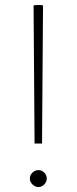

<svg xmlns="http://www.w3.org/2000/svg" viewBox="-20 -740 308 772"><path d="M119 -163H149L153 -718Q147 -720 134 -720Q121 -720 115 -718ZM100 -22Q100 -36 110.5 -46Q121 -56 134 -56Q148 -56 158 -46Q168 -36 168 -22Q168 -9 158 1.5Q148 12 134 12Q121 12 110.5 1.5Q100 -9 100 -22Z"/></svg>

Font: Arima Madurai Thin
Style: Regular
Weight: 250
Designer: Joana Correia and Natanael Gama
Foundry: NDISCOVER
Version: Version 1.019; ttfautohint (v1.5) -l 7 -r 28 -G 50 -x 13 -D 